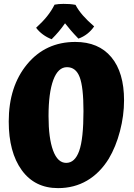

<svg xmlns="http://www.w3.org/2000/svg" viewBox="-20 -949 689 989"><path d="M368 -733Q488 -733 553.5 -654.5Q619 -576 619 -432Q619 -354 598 -273.5Q577 -193 540 -131Q494 -57 428 -18.5Q362 20 279 20Q159 20 92 -72.5Q25 -165 25 -323Q25 -504 120 -618.5Q215 -733 368 -733ZM321 -110Q366 -110 388 -172Q410 -234 410 -377Q410 -500 390.5 -551.5Q371 -603 325 -603Q279 -603 254.5 -537Q230 -471 230 -351Q230 -237 253.5 -173.5Q277 -110 321 -110ZM465 -813Q450 -791 429.5 -775Q409 -759 384 -750Q359 -776 344.5 -793Q330 -810 315 -829Q299 -806 282.5 -786.5Q266 -767 246 -747Q222 -756 201 -771.5Q180 -787 166 -806Q199 -836 222 -864.5Q245 -893 261 -925Q271 -927 282.5 -928Q294 -929 307 -929Q325 -929 339 -928Q353 -927 369 -924Q383 -897 407 -869.5Q431 -842 465 -813Z"/></svg>

Font: Atma
Style: Bold
Weight: 700
Designer: Gregori Vincens, Jeremie Hornus, Riccardo Olocco, Yoann Minet.
Foundry: black foundry
Version: Version 1.102;PS 1.100;hotconv 1.0.86;makeotf.lib2.5.63406